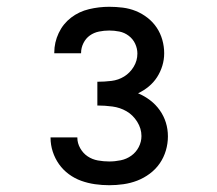

<svg xmlns="http://www.w3.org/2000/svg" viewBox="-20 -863 640 566"><path d="M302 -317Q281 -317 260 -320Q239 -323 219.5 -330Q200 -337 183 -349.5Q166 -362 154 -379Q142 -396 135.5 -416Q129 -436 129 -457V-458H208V-457Q208 -441 216.5 -426Q225 -411 238.5 -402Q252 -393 268.5 -390Q285 -387 302 -387Q319 -387 336 -390.5Q353 -394 367 -404Q381 -414 389 -429.5Q397 -445 397 -462Q397 -484 384.5 -504Q372 -524 353 -535Q334 -546 311.5 -549Q289 -552 267 -552V-622Q288 -622 308.5 -624.5Q329 -627 346 -637.5Q363 -648 374 -666Q385 -684 385 -705Q385 -720 378.5 -734Q372 -748 359.5 -757.5Q347 -767 332 -770Q317 -773 302 -773Q287 -773 272 -770Q257 -767 245 -758.5Q233 -750 226 -736Q219 -722 219 -707V-706H140V-708Q140 -738 153 -765.5Q166 -793 189.5 -811Q213 -829 242.5 -836Q272 -843 302 -843Q322 -843 342 -840.5Q362 -838 380.5 -830.5Q399 -823 415 -810.5Q431 -798 442 -781.5Q453 -765 458.5 -745.5Q464 -726 464 -706Q464 -687 458.5 -669Q453 -651 443 -635.5Q433 -620 418.5 -608Q404 -596 387 -588Q406 -580 422.5 -567.5Q439 -555 451 -538Q463 -521 469 -501.5Q475 -482 475 -461Q475 -440 469 -419.5Q463 -399 451 -381.5Q439 -364 421.5 -351Q404 -338 384.5 -330.5Q365 -323 344 -320Q323 -317 302 -317Z"/></svg>

Font: Nova
Style: Regular
Weight: 400
Monospace: yes
Designer: Belleve Invis
Foundry: Belleve Invis
Version: Version 24.1.4; ttfautohint (v1.8.4)